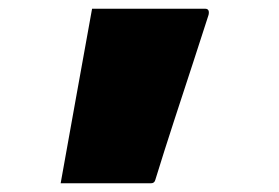

<svg xmlns="http://www.w3.org/2000/svg" viewBox="-20 -220 640 440"><path d="M326 200H119Q137 99 155 -0.5Q173 -100 191 -200H450Q461 -200 458 -186Q444 -142 423 -78Q402 -14 379 56.5Q356 127 336 192Q334 200 326 200Z"/></svg>

Font: Recursive Mn Lnr St XBk
Style: Regular
Weight: 1000
Monospace: yes
Version: Version 1.079;hotconv 1.0.112;makeotfexe 2.5.65598; ttfautoh